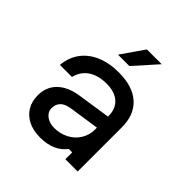

<svg xmlns="http://www.w3.org/2000/svg" viewBox="-221 -1008 1192 1192"><g transform="rotate(45 375.0 -412.0)"><path d="M530 -279 316 -247Q274 -240 253.5 -219Q233 -198 233 -163Q233 -131 261 -109.5Q289 -88 332 -88Q383 -88 426 -110.5Q469 -133 493.5 -172.5Q518 -212 518 -259V-380Q518 -443 478.5 -478Q439 -513 368 -513Q294 -513 247 -481Q200 -449 186 -390H80Q86 -459 123 -510Q160 -561 224 -588.5Q288 -616 372 -616Q494 -616 560 -557Q626 -498 626 -388V0H518V-60H488Q459 -22 415 -3Q371 16 310 16Q251 16 207 -6Q163 -28 139.5 -67.5Q116 -107 116 -160Q116 -234 165 -281.5Q214 -329 305 -342L530 -376ZM394 -840H524L390 -690H290Z"/></g></svg>

Font: Martian Mono Custom sWd Rg
Style: Regular
Weight: 400
Width: 6
Monospace: yes
Designer: Alex Havermale
Foundry: Evil Martians
Version: Version 1.000